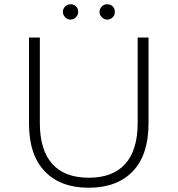

<svg xmlns="http://www.w3.org/2000/svg" viewBox="-20 -876 833 901"><path d="M396 5Q264 5 190 -72Q116 -149 116 -297V-700H167V-299Q167 -171 226 -106Q284 -42 397 -42Q509 -42 567 -106Q626 -171 626 -299V-700H677V-297Q677 -149 603 -72Q529 5 396 5ZM275 -820Q275 -835 286 -846Q296 -856 311 -856Q327 -856 337 -846Q347 -836 347 -820Q347 -806 336 -795Q325 -784 311 -784Q297 -784 286 -795Q275 -806 275 -820ZM483 -784Q469 -784 458 -795Q447 -806 447 -820Q447 -835 458 -846Q468 -856 483 -856Q499 -856 509 -846Q519 -836 519 -820Q519 -805 509 -795Q498 -784 483 -784Z"/></svg>

Font: Montserrat Light Alt1
Style: Light
Weight: 500
Designer: Differentunic
Foundry: Julieta Ulanovsky
Version: 0.1